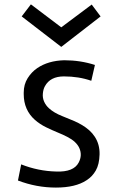

<svg xmlns="http://www.w3.org/2000/svg" viewBox="-20 -847 540 877"><path d="M397 -478Q339.8 -498 272 -498Q209.5 -498 185.1 -453.1Q177.7 -439.9 175.8 -420.2Q173.8 -400.4 181.4 -383.1Q189 -365.7 203.6 -352.5Q226.6 -331.5 263.7 -316.9Q300.8 -302.2 319.6 -293.9Q338.4 -285.6 355.5 -275.4Q372.6 -265.1 387.5 -252Q402.3 -238.8 413.1 -222.2Q436 -187 434.8 -141.6Q433.6 -96.2 417.7 -68.4Q401.9 -40.5 375 -23.4Q324.7 9.8 235.4 9.8Q146.5 9.8 62 -22.5L76.7 -96.2Q154.3 -65.4 237.3 -63.5Q316.4 -60.5 339.4 -104.5Q356.9 -137.7 342.3 -170.9Q328.6 -200.7 287.6 -221.7Q268.1 -231.9 243.4 -241.9Q218.8 -252 190.7 -265.6Q162.6 -279.3 139.6 -299.3Q88.4 -344.7 88.4 -417V-424.3Q88.4 -461.4 106.4 -490Q124.5 -518.6 150.4 -536.1Q200.2 -569.8 273.4 -571.8Q347.2 -571.8 413.6 -550.3ZM79.1 -772 121.1 -827.1 259.8 -722.2 398.9 -826.2 439.5 -772 259.8 -632.8Z"/></svg>

Font: Duru Sans
Style: Regular
Weight: 400
Designer: Onur Yazõcõgil
Foundry: Onur Yazõcõgil
Version: Version 1.002